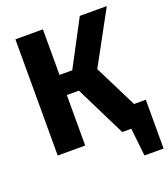

<svg xmlns="http://www.w3.org/2000/svg" viewBox="-153 -801 943 1076"><g transform="rotate(-20 318.0 -263.5)"><path d="M566 -125H636V166H522L504 0H450L301 -301H229V0H65V-693H229V-421H305L449 -693H610L439 -379Z"/></g></svg>

Font: Fira Sans
Style: Bold
Weight: 700
Designer: bBox Type GmbH & Carrois Corporate GbR & Edenspiekermann AG
Foundry: bBox Type GmbH & Carrois Corporate GbR & Edenspiekermann AG
Version: Version 4.301;PS 004.301;hotconv 1.0.88;makeotf.lib2.5.64775